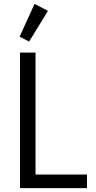

<svg xmlns="http://www.w3.org/2000/svg" viewBox="-20 -969 493 989"><path d="M428 0H83V-698H163V-70H428ZM227 -913 130 -755 81 -780 158 -949Z"/></svg>

Font: IBM Plex Sans Condensed
Style: Regular
Weight: 400
Width: 3
Designer: Mike Abbink, Paul van der Laan, Pieter van Rosmalen
Foundry: Bold Monday
Version: Version 3.201